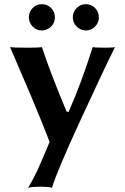

<svg xmlns="http://www.w3.org/2000/svg" viewBox="-20 -656 595 913"><path d="M326.2 -573.2C326.2 -556.3 332.4 -541.7 344.7 -529.5C357.1 -517.3 371.9 -511.2 389.2 -511.2C405.8 -511.2 420.1 -517.4 432.1 -529.8C444.2 -542.2 450.2 -556.6 450.2 -573.2C450.2 -590.8 444.2 -605.7 432.1 -617.9C420.1 -630.1 405.8 -636.2 389.2 -636.2C371.6 -636.2 356.7 -630.1 344.5 -617.9C332.3 -605.7 326.2 -590.8 326.2 -573.2ZM117.2 -573.2C117.2 -556.6 123.2 -542.2 135.3 -529.8C147.3 -517.4 161.6 -511.2 178.2 -511.2C195.5 -511.2 210.3 -517.3 222.7 -529.5C235 -541.7 241.2 -556.3 241.2 -573.2C241.2 -590.8 235.1 -605.7 222.9 -617.9C210.7 -630.1 195.8 -636.2 178.2 -636.2C161.6 -636.2 147.3 -630.1 135.3 -617.9C123.2 -605.7 117.2 -590.8 117.2 -573.2ZM27.8 -432.1 124 -208C166 -107.7 195.8 -34.3 213.4 12.2L215.8 19L193.4 72.3L168.9 129.4C163.4 142.4 155.5 159.2 145.3 179.7C135 200.2 124.5 219.2 113.8 236.8C124.5 233.6 146 231.9 178.2 231.9C200 231.9 216.3 233.6 227.1 236.8C243.3 183.4 288.2 77.1 361.6 -82.3C435 -241.6 490.1 -358.2 526.9 -432.1C520.3 -430.2 506 -429.2 483.9 -429.2C448.4 -429.2 427.4 -430.2 420.9 -432.1C383.5 -314.3 345.2 -211.6 306.2 -124L296.9 -125C245.4 -247.7 206.2 -350.1 179.2 -432.1C170.4 -430.2 149.4 -429.2 116.2 -429.2C66.7 -429.2 37.3 -430.2 27.8 -432.1Z"/></svg>

Font: Linux Biolinum G
Style: Bold
Weight: 700
Designer: Philipp H. Poll
Foundry: Philipp H. Poll
Version: Version 1.1.0